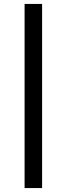

<svg xmlns="http://www.w3.org/2000/svg" viewBox="-20 -762 339 976"><path d="M105 -742H194V194H105Z"/></svg>

Font: Montserrat Alternates Medium
Style: Regular
Weight: 500
Designer: Julieta Ulanovsky
Foundry: Julieta Ulanovsky
Version: Version 7.200